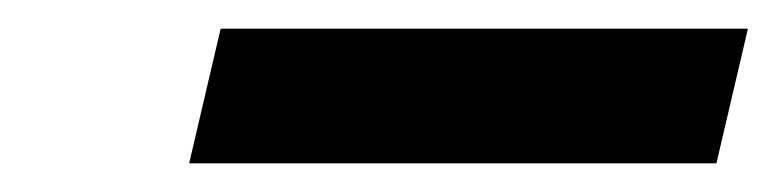

<svg xmlns="http://www.w3.org/2000/svg" viewBox="-20 -710 542 134"><path d="M112 -596 134 -690H502L480 -596Z"/></svg>

Font: Platypi Light ExtraBold
Style: Italic
Weight: 800
Italic angle: -13°
Version: Version 1.200